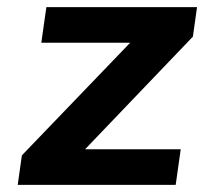

<svg xmlns="http://www.w3.org/2000/svg" viewBox="-20 -520 574 540"><path d="M219.2 -100.1H488.3L474.1 0H29.8L41.5 -83L346.2 -399.9H96.2L110.4 -500H534.2L522.5 -417Z"/></svg>

Font: Fivo Sans
Style: Italic
Weight: 700
Designer: Alexander Slobzheninov
Foundry: Alexander Slobzheninov
Version: 1.0